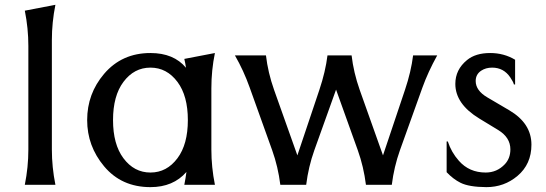

<svg xmlns="http://www.w3.org/2000/svg" viewBox="-20 -767 2265 797"><path d="M83 0Q97.7 -73.2 97.7 -146.5V-576.2Q97.7 -649.4 83 -722.7L210 -747.1Q195.3 -673.8 195.3 -600.6V-146.5Q195.3 -73.2 210 0Z M872.1 0H745.1Q750.5 -26.9 753.9 -53.2Q699.2 9.8 604.5 9.8Q484.4 9.8 412.1 -76.7Q341.8 -160.6 341.8 -268.6Q341.8 -377.9 412.1 -460.4Q485.8 -546.9 604.5 -546.9Q701.2 -546.9 752 -485.8Q749.5 -503.9 745.1 -522.5L872.1 -546.9Q857.4 -475.6 857.4 -400.4V-146.5Q857.4 -73.2 872.1 0ZM716.8 -426.8Q672.4 -486.3 604.5 -486.3Q536.6 -486.3 492.2 -426.8Q449.2 -369.1 449.2 -268.6Q449.2 -168 492.2 -110.4Q536.6 -50.8 604.5 -50.8Q672.4 -50.8 716.8 -110.4Q759.8 -168 759.8 -268.6Q759.8 -369.1 716.8 -426.8Z M1143.6 0Q1134.3 -74.7 1109.9 -143.1L1016.6 -403.3Q991.2 -474.6 955.1 -537.1H1084Q1092.3 -465.8 1117.7 -394L1214.4 -122.1L1305.7 -394Q1331.1 -469.7 1339.4 -537.1H1439.5Q1447.8 -465.8 1473.1 -394L1569.8 -122.1L1661.1 -394Q1686.5 -469.7 1694.8 -537.1H1794.9Q1756.8 -468.3 1733.4 -403.3L1640.1 -143.1Q1615.7 -74.7 1606.4 0H1499Q1489.7 -74.7 1465.3 -143.1L1375 -395L1284.7 -143.1Q1260.3 -74.7 1251 0Z M1834 -179.7H1838.9Q1853.5 -134.8 1884.8 -99.6Q1927.7 -50.8 1996.1 -50.8Q2043 -50.8 2075.7 -85.4Q2098.6 -109.9 2098.6 -147Q2098.6 -196.3 2048.3 -227.1L1969.7 -274.9Q1870.1 -335.4 1870.1 -418.9Q1870.1 -478 1918.5 -517.6Q1954.1 -546.9 2014.6 -546.9Q2071.8 -546.9 2118.2 -519V-416.5H2113.3Q2110.4 -427.7 2098.1 -445.8Q2070.8 -486.3 2022.9 -486.3Q1996.6 -486.3 1977.5 -473.6Q1954.6 -458.5 1954.6 -430.7Q1954.6 -391.1 2002.9 -362.8L2094.2 -309.1Q2186 -254.9 2186 -166.5Q2186 -85.4 2127.9 -36.6Q2072.8 9.8 1999 9.8Q1926.8 9.3 1891.6 -8.3Q1861.3 -23.4 1834 -52.2Z"/></svg>

Font: Classica
Style: Book
Weight: 400
Version: Version 1.001